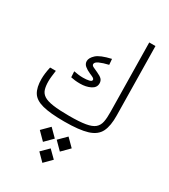

<svg xmlns="http://www.w3.org/2000/svg" viewBox="-235 -801 1056 1202"><g transform="rotate(30 293.0 -199.5)"><path d="M263.2 1.5Q161.1 1.5 105.5 -13.2Q49.8 -27.8 28.3 -62.7Q6.8 -97.7 6.8 -158.2Q6.8 -197.8 18.1 -247.1H59.6Q56.2 -222.7 54 -203.1Q51.8 -183.6 51.8 -168Q51.8 -132.8 59.3 -109.1Q66.9 -85.4 89.1 -71.3Q111.3 -57.1 155.5 -50.8Q199.7 -44.4 272.9 -44.4Q346.7 -44.4 389.6 -51.8Q432.6 -59.1 453.1 -76.4Q473.6 -93.8 479.5 -123Q485.4 -152.3 484.4 -196.8L477.1 -693.4H522L529.3 -196.8Q530.8 -121.6 509.3 -78.1Q487.8 -34.7 429.7 -16.6Q371.6 1.5 263.2 1.5ZM230.5 -253.4Q209 -253.4 192.6 -255.4Q176.3 -257.3 163.1 -260.3L160.6 -302.2Q179.2 -298.8 194.6 -296.9Q210 -294.9 227.5 -294.9Q252.4 -294.9 270.8 -299.1Q289.1 -303.2 289.1 -313.5Q289.1 -320.8 281.7 -325.7Q274.4 -330.6 251 -340.3Q228.5 -350.1 212.4 -363.5Q196.3 -377 196.3 -397.5Q196.3 -420.4 223.1 -445.3Q250 -470.2 326.7 -487.8L330.1 -446.8Q290 -437.5 265.4 -426.3Q240.7 -415 240.7 -400.9Q240.7 -390.6 253.7 -384.5Q266.6 -378.4 286.1 -369.6Q314.9 -356.9 325.4 -345.2Q335.9 -333.5 335.9 -315.4Q335.9 -284.7 304.2 -269Q272.5 -253.4 230.5 -253.4ZM211.9 69.3 266.1 123.5 211.9 178.2 157.7 123.5ZM334 69.3 388.2 123.5 334 178.2 279.8 123.5ZM274.4 189.5 326.7 241.2 274.4 293.9 222.2 241.2Z"/></g></svg>

Font: Cascadia Mono ExtraLight
Style: Regular
Weight: 200
Monospace: yes
Designer: Aaron Bell
Foundry: Saja Typeworks
Version: Version 2404.023; ttfautohint (v1.8.4)